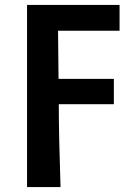

<svg xmlns="http://www.w3.org/2000/svg" viewBox="-20 -559 537 774"><path d="M89 -539H462V-435H214L216 -241H439V-139H217Q217 -15 224 195H89Z"/></svg>

Font: Nebula Sans Semibold
Style: Regular
Weight: 600
Designer: Paul D. Hunt for Adobe (as Source Sans)
Foundry: Nebula Entertainment & Broadcasting LLC
Version: Version 1.010